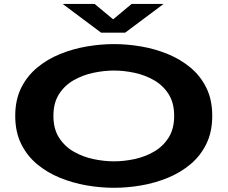

<svg xmlns="http://www.w3.org/2000/svg" viewBox="-20 -926 1140 958"><path d="M549 11Q481.5 11 412 -1Q342.5 -13 278.8 -39Q215 -65 164.8 -107Q114.5 -149 85.2 -208.8Q56 -268.5 56 -348Q56 -427 85.2 -486.5Q114.5 -546 164.8 -588Q215 -630 278.8 -656Q342.5 -682 412 -694Q481.5 -706 549 -706Q616 -706 685.2 -694Q754.5 -682 817.8 -656Q881 -630 931 -588.2Q981 -546.5 1010 -487Q1039 -427.5 1039 -348Q1039 -268.5 1010 -208.8Q981 -149 931 -107Q881 -65 817.8 -39Q754.5 -13 685.2 -1Q616 11 549 11ZM549 -121Q597.5 -121 650 -132Q702.5 -143 747.8 -169Q793 -195 821 -238.8Q849 -282.5 849 -348Q849 -413 821 -456.8Q793 -500.5 747.8 -526.2Q702.5 -552 650 -563Q597.5 -574 549 -574Q500 -574 447 -563Q394 -552 348.5 -526.2Q303 -500.5 274.8 -456.8Q246.5 -413 246.5 -348Q246.5 -282.5 274.8 -238.8Q303 -195 348.5 -169Q394 -143 447 -132Q500 -121 549 -121ZM292.5 -906.5H452L544.5 -829.5L637 -906.5H796.5L604.5 -763H484.5Z"/></svg>

Font: Trispace Expanded
Style: Bold
Weight: 700
Width: 7
Designer: Tyler Finck
Foundry: Etcetera Type Company
Version: Version 1.210; ttfautohint (v1.8.3)